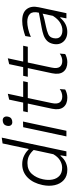

<svg xmlns="http://www.w3.org/2000/svg" viewBox="684 -1465 792 2200"><g transform="rotate(-90 1080.0 -365.0)"><path d="M236.5 10.5Q162 10.5 117.5 -29.5Q73 -69.5 58.5 -134.2Q44 -199 60 -274Q82.5 -381.5 145.2 -444Q208 -506.5 298.5 -506.5Q352.5 -506.5 396 -485Q439.5 -463.5 465.5 -434.5H473.5L486 -494Q499 -556 511.8 -615.8Q524.5 -675.5 536.5 -731.5L603 -741Q590 -680.5 577.2 -619.5Q564.5 -558.5 550.5 -494L492.5 -219.5Q479.5 -157.5 468.5 -106.8Q457.5 -56 446 0H389L400.5 -67H393Q360 -26.5 319 -8Q278 10.5 236.5 10.5ZM258.5 -49Q301 -49 341.8 -73.2Q382.5 -97.5 413 -150L461.5 -375Q433.5 -407.5 397 -427Q360.5 -446.5 311 -446.5Q232 -446.5 186.8 -395.5Q141.5 -344.5 125.5 -268Q113 -208.5 123 -158.8Q133 -109 166.5 -79Q200 -49 258.5 -49Z M617 0Q629 -55.5 639.8 -106.8Q650.5 -158 664 -219.5L674.5 -269Q688.5 -334.5 699.5 -387.2Q710.5 -440 722.5 -495.5L787.5 -497.5Q775 -441 764 -388.5Q753 -336 738.5 -269L728 -219.5Q715 -158 704.2 -106.8Q693.5 -55.5 681.5 0ZM780 -620Q756.5 -620 744.8 -636.2Q733 -652.5 738.5 -680Q744.5 -707.5 761.8 -718.8Q779 -730 802.5 -730Q826 -730 837.5 -713.2Q849 -696.5 843.5 -670Q837.5 -642.5 820.8 -631.2Q804 -620 780 -620Z M1061 10.5Q987 10.5 951.8 -34.8Q916.5 -80 934 -164.5Q951 -245 966 -314.5Q981 -384 993.5 -442.5H894L905 -495.5H1004.5Q1013.5 -538 1021.5 -576.2Q1029.5 -614.5 1038.5 -656L1105.5 -671.5Q1095 -622 1086.8 -582.8Q1078.5 -543.5 1068 -495.5H1249.5L1238 -442.5H1057L999.5 -171.5Q985.5 -105.5 1007 -76.5Q1028.5 -47.5 1075.5 -47.5Q1096 -47.5 1117.8 -54.8Q1139.5 -62 1159.5 -76.5L1154.5 -14.5Q1140.5 -5 1114.2 2.8Q1088 10.5 1061 10.5Z M1467.5 10.5Q1393.5 10.5 1358.2 -34.8Q1323 -80 1340.5 -164.5Q1357.5 -245 1372.5 -314.5Q1387.5 -384 1400 -442.5H1300.5L1311.5 -495.5H1411Q1420 -538 1428 -576.2Q1436 -614.5 1445 -656L1512 -671.5Q1501.5 -622 1493.2 -582.8Q1485 -543.5 1474.5 -495.5H1656L1644.5 -442.5H1463.5L1406 -171.5Q1392 -105.5 1413.5 -76.5Q1435 -47.5 1482 -47.5Q1502.5 -47.5 1524.2 -54.8Q1546 -62 1566 -76.5L1561 -14.5Q1547 -5 1520.8 2.8Q1494.5 10.5 1467.5 10.5Z M1813 10Q1764 10 1729.8 -11.8Q1695.5 -33.5 1681.2 -70.2Q1667 -107 1677 -152.5Q1687.5 -199 1715 -224.5Q1742.5 -250 1780.5 -262.8Q1818.5 -275.5 1860 -283L2034.5 -315.5Q2051 -385 2021.5 -416.8Q1992 -448.5 1928.5 -448.5Q1895.5 -448.5 1852.2 -439Q1809 -429.5 1756.5 -407.5L1767 -471Q1800 -483.5 1847.8 -495Q1895.5 -506.5 1942 -506.5Q2037 -506.5 2076.2 -454.2Q2115.5 -402 2097 -318Q2092.5 -295.5 2086.8 -269.2Q2081 -243 2074 -210.5L2060.5 -146Q2053.5 -114 2045.8 -78Q2038 -42 2029 0H1969.5L1983 -70H1975Q1944 -32 1903.8 -11Q1863.5 10 1813 10ZM1832 -46Q1875.5 -46 1918.2 -71Q1961 -96 1998.5 -155L2023.5 -273Q2014 -268.5 1999 -263.5Q1984 -258.5 1955 -251.5Q1926 -244.5 1875 -234Q1825.5 -224 1788.5 -207.8Q1751.5 -191.5 1743 -149Q1732.5 -97 1758.5 -71.5Q1784.5 -46 1832 -46Z"/></g></svg>

Font: Commissioner Light
Style: Italic
Weight: 300
Italic angle: -12°
Designer: Kostas Bartsokas
Foundry: Kostas Bartsokas
Version: Version 1.000; ttfautohint (v1.8.3)